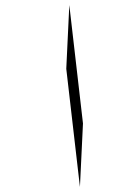

<svg xmlns="http://www.w3.org/2000/svg" viewBox="-20 -732 481 759"><path d="M296 7 242 -460 254 -712 308 -244Z"/></svg>

Font: Ibarra Real Nova
Style: Italic
Weight: 400
Italic angle: -22°
Designer: Jose Maria Ribagorda & Octavio Pardo
Foundry: Octavio Pardo
Version: Version 1.014